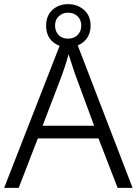

<svg xmlns="http://www.w3.org/2000/svg" viewBox="-20 -904 658 924"><path d="M546 0 454 -238H162L70 0H0L280 -717H342L618 0ZM343 -543Q340 -552 333.5 -570.5Q327 -589 321 -609Q315 -629 310 -643Q305 -625 299.5 -606Q294 -587 288 -571Q282 -555 278 -542L185 -299H433ZM308 -677Q262 -677 232 -704.5Q202 -732 202 -781Q202 -828 232 -856Q262 -884 308 -884Q353 -884 384.5 -856Q416 -828 416 -781Q416 -733 385 -705Q354 -677 308 -677ZM308 -718Q336 -718 353.5 -735.5Q371 -753 371 -781Q371 -809 353 -826Q335 -843 308 -843Q281 -843 263 -826Q245 -809 245 -781Q245 -753 262 -735.5Q279 -718 308 -718Z"/></svg>

Font: Noto Sans Syriac Eastern Light
Style: Regular
Weight: 300
Designer: Patrick Giasson and the Monotype Design Team
Foundry: Monotype Imaging Inc.
Version: Version 3.001